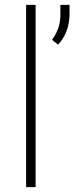

<svg xmlns="http://www.w3.org/2000/svg" viewBox="-20 -770 327 790"><path d="M126.5 -750V0H87.4V-750ZM266.1 -750V-712.4Q266.1 -673.8 253.4 -641.4Q240.7 -608.9 218.8 -586.4L194.3 -606Q211.4 -630.9 220 -655Q228.5 -679.2 228.5 -711.4V-750Z"/></svg>

Font: Roboto ExtraLight
Style: Regular
Weight: 250
Designer: Christian Robertson
Foundry: Google
Version: Version 3.009; 2024